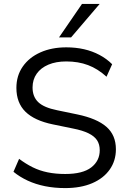

<svg xmlns="http://www.w3.org/2000/svg" viewBox="-20 -957 655 986"><path d="M314.7 8.9Q259.7 8.9 211.3 -0.8Q162.9 -10.6 122.3 -29.4Q81.7 -48.2 49.2 -74.8L78.1 -141.3Q112.2 -115.7 147.6 -98.1Q183 -80.5 224.3 -72Q265.5 -63.5 314.7 -63.5Q404.8 -63.5 448.5 -97.2Q492.2 -130.9 492.2 -185.6Q492.2 -215.5 478.6 -236.5Q464.9 -257.5 434.6 -272.4Q404.3 -287.3 355.3 -296.9L251.2 -318.3Q156.7 -337.8 110.5 -383.4Q64.2 -429.1 64.2 -505.5Q64.2 -568.3 96.9 -615.2Q129.5 -662.1 187.5 -688Q245.5 -713.9 320.7 -713.9Q368.7 -713.9 411.6 -704.2Q454.5 -694.4 491.2 -674.8Q527.9 -655.3 555.9 -627.2L527 -563Q482.3 -603.8 432.3 -622.6Q382.3 -641.5 320.2 -641.5Q267.3 -641.5 228.5 -625Q189.7 -608.6 168.4 -578.4Q147.2 -548.3 147.2 -507.8Q147.2 -460.2 176.5 -432.3Q205.8 -404.4 273.4 -390.9L377.1 -369.4Q477.7 -348.4 526.4 -305.8Q575.2 -263.2 575.2 -190.3Q575.2 -131.6 543.6 -86.5Q512 -41.4 453.5 -16.2Q394.9 8.9 314.7 8.9ZM283.1 -765 401.1 -936.9H491.9L345.1 -765Z"/></svg>

Font: Nunito Sans 12pt ExtraLight
Style: Regular
Weight: 200
Designer: Vernon Adams
Foundry: Vernon Adams
Version: Version 3.101;gftools[0.9.27]